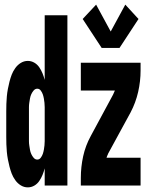

<svg xmlns="http://www.w3.org/2000/svg" viewBox="-20 -801 640 829"><path d="M100 8Q84 8 70 -0.5Q56 -9 46 -23Q36 -37 30.5 -51.5Q25 -66 21 -81.5Q17 -97 14 -113Q11 -129 9.5 -145.5Q8 -162 7.5 -178Q7 -194 7 -210V-320Q7 -336 7.5 -352Q8 -368 9.5 -384.5Q11 -401 14 -417Q17 -433 21 -448.5Q25 -464 30.5 -478.5Q36 -493 46 -507Q56 -521 70 -529.5Q84 -538 100 -538Q115 -538 128 -530.5Q141 -523 149.5 -510.5Q158 -498 163.5 -484.5Q169 -471 173 -456V-735H271V0H173V-74Q169 -59 163.5 -45.5Q158 -32 149.5 -19.5Q141 -7 128 0.5Q115 8 100 8ZM141 -112Q150 -112 156 -120Q162 -128 165 -137Q168 -146 169.5 -155Q171 -164 172 -173Q173 -182 173 -191.5Q173 -201 173 -210V-320Q173 -329 173 -338.5Q173 -348 172 -357Q171 -366 169.5 -375Q168 -384 165 -393Q162 -402 156 -410Q150 -418 141 -418Q132 -418 125.5 -410.5Q119 -403 115 -394Q111 -385 109.5 -376Q108 -367 106.5 -357.5Q105 -348 105 -338.5Q105 -329 105 -320V-210Q105 -201 105 -191.5Q105 -182 106.5 -172.5Q108 -163 109.5 -154Q111 -145 115 -136Q119 -127 125.5 -119.5Q132 -112 141 -112ZM419 -594 337 -719 395 -781 458 -665 521 -781 578 -719 496 -594ZM329 0V-33Q329 -80 339 -126Q349 -172 372 -214L468 -392Q470 -396 472 -401Q474 -406 476 -410H329V-530H587V-497Q587 -450 576.5 -404Q566 -358 544 -316L447 -138Q447 -137 446.5 -136.5Q446 -136 446 -135Q444 -131 442.5 -127.5Q441 -124 440 -120H587V0Z"/></svg>

Font: Iosevka Curly Heavy Extended
Style: Regular
Weight: 900
Width: 7
Monospace: yes
Designer: Belleve Invis
Foundry: Belleve Invis
Version: Version 11.1.0; ttfautohint (v1.8.3)